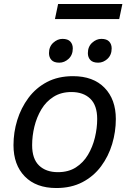

<svg xmlns="http://www.w3.org/2000/svg" viewBox="-20 -940 644 968"><path d="M48 -208Q48 -273 67 -334.5Q86 -396 123.5 -446.5Q161 -497 217 -526.5Q273 -556 348 -556Q450 -556 507 -497.5Q564 -439 564 -340Q564 -276 545.5 -214Q527 -152 489.5 -101.5Q452 -51 395.5 -21.5Q339 8 264 8Q162 8 105 -50.5Q48 -109 48 -208ZM142 -208Q142 -139 177 -105.5Q212 -72 272 -72Q325 -72 362.5 -96Q400 -120 423.5 -159.5Q447 -199 458.5 -246.5Q470 -294 470 -340Q470 -409 435 -442.5Q400 -476 340 -476Q288 -476 250 -452Q212 -428 188.5 -388.5Q165 -349 153.5 -302Q142 -255 142 -208ZM475 -624Q448 -624 435.5 -637.5Q423 -651 423 -672Q423 -705 444.5 -724.5Q466 -744 491 -744Q518 -744 530.5 -730.5Q543 -717 543 -696Q543 -663 522 -643.5Q501 -624 475 -624ZM279 -624Q252 -624 239.5 -637.5Q227 -651 227 -672Q227 -705 248.5 -724.5Q270 -744 295 -744Q322 -744 334.5 -730.5Q347 -717 347 -696Q347 -663 326 -643.5Q305 -624 279 -624ZM273 -920H597L581 -844H257Z"/></svg>

Font: Kufam
Style: Italic
Weight: 400
Italic angle: -11°
Designer: Artur Schmal
Foundry: Original Type
Version: Version 1.301; ttfautohint (v1.8.3)